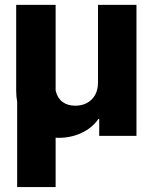

<svg xmlns="http://www.w3.org/2000/svg" viewBox="-20 -545 630 770"><path d="M48.8 -136.7Q44.9 -159.2 44.9 -181.6V-525.4H203.1V-181.6Q210.4 -151.4 230.7 -136.2Q251 -121.1 282.2 -121.1Q308.1 -121.1 328.9 -132.1Q349.6 -143.1 361.6 -164.6Q373.5 -186 373 -216.8V-525.4H527.3V0H377.9V-68.4H375Q349.6 -31.7 307.1 -12Q264.6 7.8 214.8 7.8Q207 7.8 203.1 7.3V205.1H48.8Z"/></svg>

Font: Reddit Sans Chocolate ExtraBold
Style: Regular
Weight: 800
Designer: Stephen Hutchings
Foundry: Reddit
Version: Version 1.011